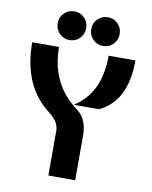

<svg xmlns="http://www.w3.org/2000/svg" viewBox="-101 -1028 872 1102"><g transform="rotate(10 335.0 -477.0)"><path d="M479.5 -737.3H635.7Q635.7 -499 478.5 -425.3H330.6Q479.5 -516.6 479.5 -737.3ZM414.6 0Q414.6 0 258.3 0V-262.2Q258.3 -313 197.8 -358.9Q34.2 -483.4 34.2 -737.3Q34.2 -737.3 190.4 -737.3Q190.4 -522 353.5 -401.9Q414.6 -356.9 414.6 -262.2ZM437.5 -954.1Q472.7 -954.1 496.6 -929.7Q520.5 -905.3 520.5 -870.1Q520.5 -835.4 496.1 -810.5Q473.1 -786.6 438 -786.6Q402.3 -786.6 378.4 -811.3Q354.5 -835.9 354.5 -870.1Q354.5 -906.7 378.4 -929.7Q403.8 -954.1 437.5 -954.1ZM242.2 -954.1Q277.3 -954.1 301.3 -929.7Q325.2 -905.3 325.2 -870.1Q325.2 -835.4 300.8 -810.5Q277.8 -786.6 242.7 -786.6Q207 -786.6 183.1 -811.3Q159.2 -835.9 159.2 -870.1Q159.2 -906.7 183.1 -929.7Q208.5 -954.1 242.2 -954.1Z"/></g></svg>

Font: Newest Shape
Style: Bold
Weight: 700
Designer: Wojciech Kalinowski "wmk69" (wmk69@o2.pl)
Foundry: Wojciech Kalinowski "wmk69" (wmk69@o2.pl)
Version: Version 1.0.0; 2022-02-24